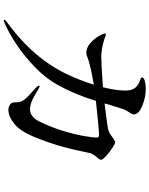

<svg xmlns="http://www.w3.org/2000/svg" viewBox="95 -888 809 1040"><g transform="rotate(90 500.0 -368.5)"><path d="M846 -512Q846 -504 836.5 -493Q827 -482 823 -477Q810 -458 808 -443Q789 -348 769 -281Q749 -214 721 -146Q690 -72 650.5 -40.5Q611 -9 577 -9Q560 -9 547.5 -17.5Q535 -26 535 -42Q535 -63 532 -73Q529 -83 522 -93Q510 -110 469 -146L453 -161Q444 -170 444 -174Q444 -178 448 -178Q452 -178 461 -173Q464 -171 502.5 -148.5Q541 -126 575 -126Q590 -126 607 -137Q624 -148 637 -174Q671 -242 691 -310Q711 -378 718.5 -425.5Q726 -473 726 -487Q726 -500 711 -500Q686 -500 527 -483Q494 -373 440 -275Q406 -213 347 -155.5Q288 -98 223.5 -54.5Q159 -11 106 11Q96 16 93 16Q88 16 88 13Q88 8 100 -1Q301 -146 389 -340Q419 -406 439 -472Q364 -459 314 -445Q301 -441 287.5 -436Q274 -431 268 -431Q239 -431 215 -452Q191 -473 176.5 -498Q162 -523 162 -531Q162 -537 168 -537Q171 -537 192 -529Q245 -512 290 -512Q325 -512 453 -521Q471 -593 471 -642Q471 -670 461 -688.5Q451 -707 422 -720Q417 -722 410.5 -724Q404 -726 402 -728Q400 -730 400 -733Q400 -743 420 -748Q440 -753 461 -753Q508 -753 554 -734Q600 -715 600 -690Q600 -678 590 -665Q581 -652 576 -641.5Q571 -631 565 -611Q563 -604 548 -556Q543 -536 541 -530Q634 -541 675 -548Q690 -551 701 -557Q712 -563 726 -574Q743 -587 751 -587Q760 -587 783 -571.5Q806 -556 826 -537.5Q846 -519 846 -512Z"/></g></svg>

Font: Shippori Mincho SemiBold
Style: Regular
Weight: 600
Designer: FONTDASU
Foundry: FONTDASU / Google Inc. / but / Adobe
Version: Version 3.110; ttfautohint (v1.8.3)